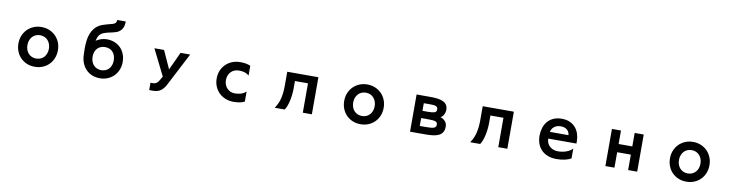

<svg xmlns="http://www.w3.org/2000/svg" viewBox="-23 -1812 11046 2902"><g transform="rotate(10 5500.0 -361.0)"><path d="M500 72Q434 72 378.5 49Q323 26 282.5 -15Q242 -56 219.5 -112Q197 -168 197 -233Q197 -298 219.5 -353.5Q242 -409 282.5 -450Q323 -491 378.5 -514.5Q434 -538 500 -538Q566 -538 621.5 -514.5Q677 -491 717.5 -450Q758 -409 780.5 -353.5Q803 -298 803 -233Q803 -168 780.5 -112Q758 -56 717.5 -15Q677 26 621.5 49Q566 72 500 72ZM500 -54Q537 -54 567.5 -67.5Q598 -81 619.5 -104.5Q641 -128 653 -161Q665 -194 665 -233Q665 -272 653 -304.5Q641 -337 619.5 -361Q598 -385 567.5 -398.5Q537 -412 500 -412Q463 -412 432.5 -398.5Q402 -385 380.5 -361Q359 -337 347 -304.5Q335 -272 335 -233Q335 -194 347 -161Q359 -128 380.5 -104.5Q402 -81 432.5 -67.5Q463 -54 500 -54Z M1499 72Q1435 72 1381 50.5Q1327 29 1288 -10.5Q1249 -50 1226 -105Q1203 -160 1200 -227Q1197 -281 1197 -328Q1197 -393 1204 -450.5Q1211 -508 1229 -557Q1247 -606 1279 -645Q1311 -684 1361 -712Q1378 -721 1403 -729.5Q1428 -738 1454.5 -745.5Q1481 -753 1505.5 -759.5Q1530 -766 1546 -770Q1578 -779 1591 -793.5Q1604 -808 1608 -841H1737Q1737 -765 1709.5 -724.5Q1682 -684 1639 -665Q1618 -656 1594.5 -650Q1571 -644 1546 -638.5Q1521 -633 1496 -627.5Q1471 -622 1448 -613Q1397 -595 1373.5 -562.5Q1350 -530 1339 -472Q1351 -484 1370.5 -494Q1390 -504 1412.5 -511.5Q1435 -519 1458.5 -523Q1482 -527 1502 -527Q1569 -527 1623.5 -505Q1678 -483 1717 -443Q1756 -403 1777 -348Q1798 -293 1798 -228Q1798 -164 1775.5 -109Q1753 -54 1713.5 -14Q1674 26 1619 49Q1564 72 1499 72ZM1499 -52Q1536 -52 1566 -65Q1596 -78 1617 -101.5Q1638 -125 1649.5 -157.5Q1661 -190 1661 -228Q1661 -266 1650.5 -298.5Q1640 -331 1619.5 -355Q1599 -379 1568.5 -392.5Q1538 -406 1499 -406Q1426 -406 1381 -359.5Q1336 -313 1336 -228Q1336 -190 1348 -157.5Q1360 -125 1381.5 -101.5Q1403 -78 1433 -65Q1463 -52 1499 -52Z M2312 119Q2301 119 2289.5 118.5Q2278 118 2266 117V4Q2274 6 2281.5 6Q2289 6 2296 6Q2322 6 2339.5 -0.5Q2357 -7 2371.5 -22Q2386 -37 2400 -60.5Q2414 -84 2433 -118L2234 -518H2382L2471 -322Q2478 -307 2485 -292Q2491 -280 2497 -265.5Q2503 -251 2507 -240Q2512 -252 2518.5 -266.5Q2525 -281 2531 -294Q2538 -309 2546 -324L2635 -518H2783Q2715 -387 2660 -281Q2637 -236 2614 -192Q2591 -148 2572.5 -111.5Q2554 -75 2541 -50.5Q2528 -26 2525 -20Q2507 16 2487 42Q2467 68 2442.5 85.5Q2418 103 2386 111Q2354 119 2312 119Z M3550 72Q3484 72 3427 49.5Q3370 27 3328.5 -13.5Q3287 -54 3263.5 -110Q3240 -166 3240 -232Q3240 -299 3263.5 -355Q3287 -411 3328.5 -451.5Q3370 -492 3427 -514.5Q3484 -537 3550 -537Q3587 -537 3628 -531.5Q3669 -526 3707 -508V-357Q3688 -375 3666.5 -385.5Q3645 -396 3624 -401Q3603 -406 3584 -407Q3565 -408 3550 -408Q3513 -408 3482.5 -395Q3452 -382 3429.5 -359Q3407 -336 3394.5 -303.5Q3382 -271 3382 -232Q3382 -193 3394.5 -161Q3407 -129 3429.5 -106Q3452 -83 3482.5 -70Q3513 -57 3550 -57Q3588 -57 3633.5 -68Q3679 -79 3720 -116V39Q3679 59 3636 65.5Q3593 72 3550 72Z M4181 52Q4237 -31 4255 -117.5Q4273 -204 4273 -295V-517H4751V52H4612V-399H4412V-291Q4412 -244 4407 -195.5Q4402 -147 4392.5 -102Q4383 -57 4368.5 -17Q4354 23 4334 52Z M5500 72Q5434 72 5378.5 49Q5323 26 5282.5 -15Q5242 -56 5219.5 -112Q5197 -168 5197 -233Q5197 -298 5219.5 -353.5Q5242 -409 5282.5 -450Q5323 -491 5378.5 -514.5Q5434 -538 5500 -538Q5566 -538 5621.5 -514.5Q5677 -491 5717.5 -450Q5758 -409 5780.5 -353.5Q5803 -298 5803 -233Q5803 -168 5780.5 -112Q5758 -56 5717.5 -15Q5677 26 5621.5 49Q5566 72 5500 72ZM5500 -54Q5537 -54 5567.5 -67.5Q5598 -81 5619.5 -104.5Q5641 -128 5653 -161Q5665 -194 5665 -233Q5665 -272 5653 -304.5Q5641 -337 5619.5 -361Q5598 -385 5567.5 -398.5Q5537 -412 5500 -412Q5463 -412 5432.5 -398.5Q5402 -385 5380.5 -361Q5359 -337 5347 -304.5Q5335 -272 5335 -233Q5335 -194 5347 -161Q5359 -128 5380.5 -104.5Q5402 -81 5432.5 -67.5Q5463 -54 5500 -54Z M6258 -518H6481Q6538 -518 6586 -511Q6634 -504 6668.5 -487Q6703 -470 6722 -440Q6741 -410 6741 -365Q6741 -350 6736.5 -331.5Q6732 -313 6723.5 -295.5Q6715 -278 6702 -264Q6689 -250 6672 -244Q6717 -230 6746.5 -197Q6776 -164 6776 -115Q6776 -64 6756.5 -31Q6737 2 6701 20.5Q6665 39 6614 46Q6563 53 6500 53H6258ZM6483 -58Q6530 -58 6560 -61Q6590 -64 6607 -71.5Q6624 -79 6631 -91.5Q6638 -104 6638 -124Q6638 -144 6628 -155Q6618 -166 6598.5 -171Q6579 -176 6551.5 -177.5Q6524 -179 6488 -179H6388V-58ZM6473 -290Q6541 -290 6572.5 -300.5Q6604 -311 6604 -352Q6604 -372 6594 -383Q6584 -394 6567.5 -399.5Q6551 -405 6528.5 -406Q6506 -407 6480 -407H6388V-290Z M7181 52Q7237 -31 7255 -117.5Q7273 -204 7273 -295V-517H7751V52H7612V-399H7412V-291Q7412 -244 7407 -195.5Q7402 -147 7392.5 -102Q7383 -57 7368.5 -17Q7354 23 7334 52Z M8508 76Q8432 76 8373.5 53Q8315 30 8275.5 -10.5Q8236 -51 8216 -106.5Q8196 -162 8196 -227Q8196 -289 8213 -345.5Q8230 -402 8265.5 -445Q8301 -488 8355.5 -513Q8410 -538 8485 -538Q8557 -538 8609.5 -514Q8662 -490 8696.5 -449.5Q8731 -409 8748 -357Q8765 -305 8766 -248V-207H8334V-201Q8334 -172 8345 -144Q8356 -116 8378 -93.5Q8400 -71 8433 -57Q8466 -43 8509 -43Q8541 -43 8573 -48Q8605 -53 8634.5 -63.5Q8664 -74 8689 -89Q8714 -104 8732 -124V26Q8694 50 8635.5 63Q8577 76 8508 76ZM8625 -311Q8624 -332 8615.5 -352Q8607 -372 8590.5 -388Q8574 -404 8548 -413.5Q8522 -423 8485 -423Q8452 -423 8426 -412.5Q8400 -402 8382 -386Q8364 -370 8353.5 -350Q8343 -330 8340 -311Z M9256 -518H9395V-311H9605V-518H9744V52H9605V-185H9395V52H9256Z M10500 72Q10434 72 10378.5 49Q10323 26 10282.5 -15Q10242 -56 10219.5 -112Q10197 -168 10197 -233Q10197 -298 10219.5 -353.5Q10242 -409 10282.5 -450Q10323 -491 10378.5 -514.5Q10434 -538 10500 -538Q10566 -538 10621.5 -514.5Q10677 -491 10717.5 -450Q10758 -409 10780.5 -353.5Q10803 -298 10803 -233Q10803 -168 10780.5 -112Q10758 -56 10717.5 -15Q10677 26 10621.5 49Q10566 72 10500 72ZM10500 -54Q10537 -54 10567.5 -67.5Q10598 -81 10619.5 -104.5Q10641 -128 10653 -161Q10665 -194 10665 -233Q10665 -272 10653 -304.5Q10641 -337 10619.5 -361Q10598 -385 10567.5 -398.5Q10537 -412 10500 -412Q10463 -412 10432.5 -398.5Q10402 -385 10380.5 -361Q10359 -337 10347 -304.5Q10335 -272 10335 -233Q10335 -194 10347 -161Q10359 -128 10380.5 -104.5Q10402 -81 10432.5 -67.5Q10463 -54 10500 -54Z"/></g></svg>

Font: LINE Seed JP_TTF Bold
Style: Regular
Weight: 700
Designer: LINE & Fontrix & Fontworks
Version: Version 1.009